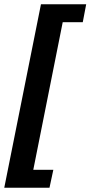

<svg xmlns="http://www.w3.org/2000/svg" viewBox="-28 -728 424 900"><path d="M-8 152 164 -708H376L360 -624H266L128 68H222L204 152Z"/></svg>

Font: Source Sans 3 ExtraLight Black
Style: Italic
Weight: 900
Italic angle: -11°
Version: Version 3.052;hotconv 1.1.0;makeotfexe 2.6.0